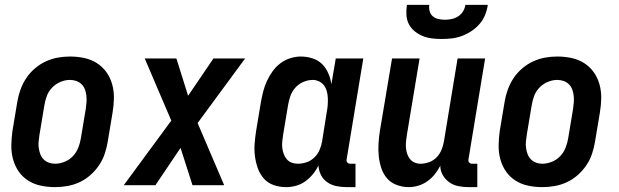

<svg xmlns="http://www.w3.org/2000/svg" viewBox="-20 -760 2540 788"><path d="M206 8Q176 8 147.5 2Q119 -4 95.5 -19Q72 -34 56.5 -56.5Q41 -79 33.5 -106.5Q26 -134 26.5 -163.5Q27 -193 31 -222L51 -342Q55 -367 64 -392Q73 -417 87.5 -439Q102 -461 123 -479Q144 -497 168 -508Q192 -519 217 -523.5Q242 -528 267 -528Q297 -528 325.5 -522Q354 -516 377.5 -501Q401 -486 417 -463.5Q433 -441 440.5 -413.5Q448 -386 447.5 -356.5Q447 -327 442 -298L422 -178Q418 -153 409.5 -128Q401 -103 386 -81Q371 -59 350.5 -41Q330 -23 306 -12Q282 -1 256.5 3.5Q231 8 206 8ZM206 -88Q225 -88 245 -96Q265 -104 279.5 -119.5Q294 -135 301.5 -154.5Q309 -174 312 -193L332 -313Q334 -327 335 -340.5Q336 -354 334.5 -367.5Q333 -381 328.5 -393Q324 -405 315 -414Q306 -423 293.5 -427.5Q281 -432 267 -432Q248 -432 228.5 -424Q209 -416 194 -400.5Q179 -385 172 -365.5Q165 -346 162 -327L142 -207Q140 -193 138.5 -179.5Q137 -166 139 -152.5Q141 -139 145.5 -127Q150 -115 159 -106Q168 -97 180 -92.5Q192 -88 206 -88Z M900 0H770L721 -153L618 0H488L683 -265L574 -520H704L752 -367L856 -520H986L791 -255Z M1439 8H1403Q1382 8 1361.5 4Q1341 0 1324 -11.5Q1307 -23 1297.5 -41.5Q1288 -60 1287 -81Q1278 -62 1264 -45Q1250 -28 1232.5 -15.5Q1215 -3 1194.5 2.5Q1174 8 1154 8Q1127 8 1103 -0.5Q1079 -9 1063 -27Q1047 -45 1038.5 -68.5Q1030 -92 1026.5 -117.5Q1023 -143 1025 -169.5Q1027 -196 1031 -222L1051 -342Q1055 -364 1060.5 -385.5Q1066 -407 1075.5 -427.5Q1085 -448 1098.5 -467Q1112 -486 1130.5 -500Q1149 -514 1171 -521Q1193 -528 1214 -528Q1239 -528 1262.5 -520.5Q1286 -513 1302 -497Q1318 -481 1327.5 -459Q1337 -437 1340 -414L1358 -520H1471L1403 -108Q1402 -104 1402.5 -100Q1403 -96 1405.5 -93Q1408 -90 1411.5 -89Q1415 -88 1419 -88H1439ZM1202 -88Q1220 -88 1238 -94Q1256 -100 1270 -113.5Q1284 -127 1291.5 -144.5Q1299 -162 1302 -180L1321 -300Q1324 -314 1325 -328.5Q1326 -343 1325.5 -357Q1325 -371 1321.5 -384.5Q1318 -398 1310 -409Q1302 -420 1289.5 -426Q1277 -432 1263 -432Q1244 -432 1224.5 -423.5Q1205 -415 1191.5 -399.5Q1178 -384 1171.5 -365Q1165 -346 1162 -327L1142 -207Q1140 -193 1138.5 -179.5Q1137 -166 1138.5 -153Q1140 -140 1144.5 -128Q1149 -116 1157 -106.5Q1165 -97 1177 -92.5Q1189 -88 1202 -88Z M1939 8H1903Q1882 8 1861.5 4Q1841 0 1824.5 -11.5Q1808 -23 1797.5 -41Q1787 -59 1787 -80Q1778 -62 1765 -45.5Q1752 -29 1734.5 -16.5Q1717 -4 1697 2Q1677 8 1658 8Q1632 8 1608 -1Q1584 -10 1568.5 -28Q1553 -46 1545 -70Q1537 -94 1534.5 -119Q1532 -144 1533.5 -170Q1535 -196 1539 -222L1589 -520H1702L1650 -207Q1648 -194 1646.5 -180.5Q1645 -167 1646 -154Q1647 -141 1651 -129Q1655 -117 1662.5 -107.5Q1670 -98 1681.5 -93Q1693 -88 1706 -88Q1724 -88 1741.5 -94.5Q1759 -101 1772 -114.5Q1785 -128 1792 -145Q1799 -162 1802 -180L1858 -520H1971L1903 -108Q1902 -104 1902.5 -100Q1903 -96 1905.5 -93Q1908 -90 1911.5 -89Q1915 -88 1919 -88H1939ZM1793 -600Q1772 -600 1752 -602.5Q1732 -605 1714 -612.5Q1696 -620 1681 -632.5Q1666 -645 1657.5 -662Q1649 -679 1648 -699Q1647 -719 1650 -740H1742Q1740 -726 1743.5 -713.5Q1747 -701 1756.5 -693Q1766 -685 1779 -682Q1792 -679 1806 -679Q1820 -679 1834 -682Q1848 -685 1860.5 -693Q1873 -701 1880.5 -713.5Q1888 -726 1890 -740H1982Q1979 -719 1971 -699Q1963 -679 1948.5 -662Q1934 -645 1915 -632.5Q1896 -620 1876 -612.5Q1856 -605 1835 -602.5Q1814 -600 1793 -600Z M2206 8Q2176 8 2147.5 2Q2119 -4 2095.5 -19Q2072 -34 2056.5 -56.5Q2041 -79 2033.5 -106.5Q2026 -134 2026.5 -163.5Q2027 -193 2031 -222L2051 -342Q2055 -367 2064 -392Q2073 -417 2087.5 -439Q2102 -461 2123 -479Q2144 -497 2168 -508Q2192 -519 2217 -523.5Q2242 -528 2267 -528Q2297 -528 2325.5 -522Q2354 -516 2377.5 -501Q2401 -486 2417 -463.5Q2433 -441 2440.5 -413.5Q2448 -386 2447.5 -356.5Q2447 -327 2442 -298L2422 -178Q2418 -153 2409.5 -128Q2401 -103 2386 -81Q2371 -59 2350.5 -41Q2330 -23 2306 -12Q2282 -1 2256.5 3.5Q2231 8 2206 8ZM2206 -88Q2225 -88 2245 -96Q2265 -104 2279.5 -119.5Q2294 -135 2301.5 -154.5Q2309 -174 2312 -193L2332 -313Q2334 -327 2335 -340.5Q2336 -354 2334.5 -367.5Q2333 -381 2328.5 -393Q2324 -405 2315 -414Q2306 -423 2293.5 -427.5Q2281 -432 2267 -432Q2248 -432 2228.5 -424Q2209 -416 2194 -400.5Q2179 -385 2172 -365.5Q2165 -346 2162 -327L2142 -207Q2140 -193 2138.5 -179.5Q2137 -166 2139 -152.5Q2141 -139 2145.5 -127Q2150 -115 2159 -106Q2168 -97 2180 -92.5Q2192 -88 2206 -88Z"/></svg>

Font: Iosevka
Style: Bold Italic
Weight: 700
Italic angle: -9°
Monospace: yes
Designer: Belleve Invis
Foundry: Belleve Invis
Version: Version 32.5.0; ttfautohint (v1.8.4)